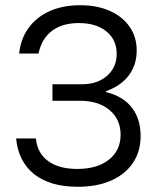

<svg xmlns="http://www.w3.org/2000/svg" viewBox="-20 -705 615 735"><path d="M277.5 10Q171.7 10 110.8 -38.3Q50 -86.7 41.7 -175H117.5Q122.5 -119.2 163.8 -88.8Q205 -58.3 275.8 -58.3Q352.5 -58.3 397.1 -93.8Q441.7 -129.2 441.7 -189.2Q441.7 -248.3 399.2 -283.8Q356.7 -319.2 287.5 -319.2H180.8V-382.5H294.2Q353.3 -382.5 390 -415Q426.7 -447.5 426.7 -499.2Q426.7 -552.5 387.5 -584.6Q348.3 -616.7 281.7 -616.7Q218.3 -616.7 178.8 -586.7Q139.2 -556.7 127.5 -500H53.3Q59.2 -556.7 89.6 -598.3Q120 -640 170.4 -662.5Q220.8 -685 286.7 -685Q351.7 -685 400.4 -663.3Q449.2 -641.7 476.2 -602.5Q503.3 -563.3 503.3 -511.7Q503.3 -456.7 473.3 -416.7Q443.3 -376.7 385.8 -355.8V-352.5Q450.8 -336.7 484.6 -293.3Q518.3 -250 518.3 -184.2Q518.3 -125 488.8 -81.2Q459.2 -37.5 405.4 -13.8Q351.7 10 277.5 10Z"/></svg>

Font: Funnel Display Light Light
Style: Regular
Weight: 300
Version: Version 1.000